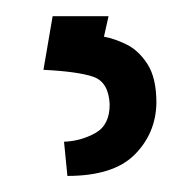

<svg xmlns="http://www.w3.org/2000/svg" viewBox="-20 -23 215 239"><path d="M45.5 -2.8H115.1L109.4 22.7Q122.2 24.9 137.4 32.3Q152.7 39.8 163.7 57Q174.7 74.2 174.7 105.1Q174 143.1 147.5 169.6Q121.1 196 63.9 196L59.7 153.4Q80.6 152.7 98.7 142.6Q116.8 132.5 116.5 106.5Q115.1 79.2 96.2 72.6Q77.4 66.1 34.1 63.9Z"/></svg>

Font: Inter UI Thin
Style: Regular
Weight: 100
Designer: Rasmus Andersson
Foundry: rsms
Version: 3.2;8d6f07862